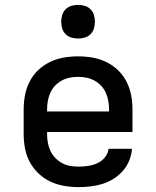

<svg xmlns="http://www.w3.org/2000/svg" viewBox="-20 -759 640 787"><path d="M303 8Q273 8 243.5 3Q214 -2 187 -14.5Q160 -27 138 -48Q116 -69 102 -95Q88 -121 82.5 -150.5Q77 -180 77 -210V-310Q77 -340 82.5 -369Q88 -398 101.5 -424.5Q115 -451 136.5 -471.5Q158 -492 185 -505Q212 -518 241 -523Q270 -528 300 -528Q330 -528 359 -523Q388 -518 415 -505Q442 -492 463.5 -471.5Q485 -451 498.5 -424.5Q512 -398 517.5 -369Q523 -340 523 -310V-218H173V-210Q173 -192 176 -174.5Q179 -157 186.5 -141Q194 -125 206.5 -112Q219 -99 234.5 -90.5Q250 -82 267.5 -79Q285 -76 303 -76Q322 -76 341.5 -79Q361 -82 379 -90Q397 -98 410 -114Q423 -130 425 -149H521Q519 -124 509.5 -100.5Q500 -77 483.5 -58.5Q467 -40 446 -26.5Q425 -13 401 -5.5Q377 2 352 5Q327 8 303 8ZM427 -302V-310Q427 -328 424 -345Q421 -362 414 -378Q407 -394 395 -407Q383 -420 367.5 -428.5Q352 -437 335 -440.5Q318 -444 300 -444Q282 -444 265 -440.5Q248 -437 232.5 -428.5Q217 -420 205 -407Q193 -394 186 -378Q179 -362 176 -345Q173 -328 173 -310V-302ZM300 -601Q286 -601 272.5 -605Q259 -609 249 -619Q239 -629 235 -642.5Q231 -656 231 -670Q231 -684 235 -697.5Q239 -711 249 -721Q259 -731 272.5 -735Q286 -739 300 -739Q314 -739 327.5 -735Q341 -731 351 -721Q361 -711 365 -697.5Q369 -684 369 -670Q369 -656 365 -642.5Q361 -629 351 -619Q341 -609 327.5 -605Q314 -601 300 -601Z"/></svg>

Font: Iosevka Custom Medium Extended
Style: Regular
Weight: 500
Width: 7
Monospace: yes
Designer: Belleve Invis
Foundry: Belleve Invis
Version: Version 11.2.4; ttfautohint (v1.8.4)